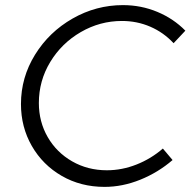

<svg xmlns="http://www.w3.org/2000/svg" viewBox="-20 -725 768 751"><path d="M705 -605 659 -556Q620 -598 568 -620.5Q516 -643 457 -643Q371 -643 296 -599.5Q221 -556 176.5 -482.5Q132 -409 132 -322Q132 -249 166.5 -189Q201 -129 262 -94Q323 -59 398 -59Q457 -59 514 -81.5Q571 -104 617 -144L655 -99Q598 -50 528.5 -22Q459 6 389 6Q296 6 221.5 -37Q147 -80 104.5 -154Q62 -228 62 -318Q62 -422 117 -511Q172 -600 264 -652.5Q356 -705 461 -705Q532 -705 595.5 -678.5Q659 -652 705 -605Z"/></svg>

Font: Gontserrat Light
Style: Italic
Weight: 300
Italic angle: -11.3°
Designer: Julieta Ulanovsky
Foundry: Julieta Ulanovsky
Version: Version 6.001